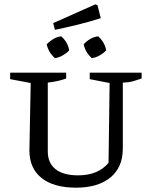

<svg xmlns="http://www.w3.org/2000/svg" viewBox="-20 -860 704 888"><path d="M332 8Q228 8 172 -37Q116 -82 116 -164L122 -476L27 -494V-524H286V-497Q270 -491 249 -486Q228 -481 201 -478V-160Q201 -106 237 -77.5Q273 -49 341 -49Q434 -49 482 -107L487 -476L395 -494V-524H635V-497Q618 -491 598 -485Q578 -479 548 -478V-173Q548 -86 490.5 -39Q433 8 332 8ZM234 -722 226 -753 421 -840 431 -836 446 -776Q393 -759 340 -746Q287 -733 234 -722ZM234 -591Q204 -618 196 -655Q209 -669 226.5 -679.5Q244 -690 263 -692Q294 -665 300 -627Q288 -614 270.5 -604Q253 -594 234 -591ZM405 -591Q375 -617 367 -655Q379 -669 397 -679.5Q415 -690 434 -692Q448 -680 458 -663Q468 -646 471 -627Q459 -614 441.5 -604Q424 -594 405 -591Z"/></svg>

Font: Piazzolla SC
Style: Regular
Weight: 400
Designer: Juan Pablo del Peral
Foundry: Huerta Tipografica
Version: Version 1.330